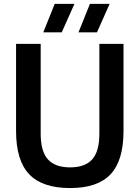

<svg xmlns="http://www.w3.org/2000/svg" viewBox="-20 -968 726 998"><path d="M344.5 9.5Q200 9.5 131.8 -62.2Q63.5 -134 63.5 -287V-740H191.5V-273Q191.5 -181 229 -139.5Q266.5 -98 344.5 -98Q422 -98 459.2 -139.5Q496.5 -181 496.5 -273V-740H622V-287Q622 -134 554.8 -62.2Q487.5 9.5 344.5 9.5ZM388 -800 447.5 -948H550L484 -800ZM205 -800 264.5 -948H367L301 -800Z"/></svg>

Font: Encode Sans SemiCondensed SemiCondensed SemiBold
Style: Regular
Weight: 600
Width: 4
Designer: Multiple Designers
Foundry: Impallari Type
Version: Version 3.000; ttfautohint (v1.8.3) -l 8 -r 50 -G 200 -x 14 